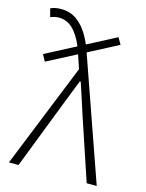

<svg xmlns="http://www.w3.org/2000/svg" viewBox="-112 -799 659 868"><g transform="rotate(15 218.0 -365.5)"><path d="M55 -482 38 -513 348 -675 366 -644ZM16 0 213 -489 188 -564Q170 -619 139.5 -655Q109 -691 65 -691Q55 -691 44.5 -688.5Q34 -686 26 -683L16 -721Q25 -726 38 -728.5Q51 -731 65 -731Q108 -731 139 -708.5Q170 -686 191.5 -649.5Q213 -613 226 -573L427 0H380L279 -302Q269 -333 257.5 -369Q246 -405 235 -437H231Q218 -405 204 -368.5Q190 -332 178 -302L61 0Z"/></g></svg>

Font: Source Sans 3 Light
Style: Regular
Weight: 300
Designer: Paul D. Hunt
Foundry: Adobe
Version: Version 3.052;hotconv 1.1.0;makeotfexe 2.6.0